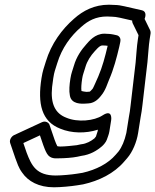

<svg xmlns="http://www.w3.org/2000/svg" viewBox="-20 -579 659 815"><path d="M347.2 -189C340.4 -189.8 331.2 -190.9 325.9 -192.7C324.1 -203.8 325.3 -222.7 328.8 -245C331.9 -264.7 334.2 -265.2 342.4 -293.9C349.7 -319.9 365.1 -342.8 381.7 -361C397.5 -378.4 404.7 -386 415.1 -386C423.5 -386 429.7 -385.7 437 -384.6C426 -337.9 414.7 -295.4 397.4 -254.9C389.3 -237.1 375.8 -205.1 373 -202C366.9 -195.3 361.9 -190 361.1 -190C356.4 -190 351.4 -189.1 347.2 -189ZM475.3 -429.4 461.4 -432.5C453.4 -434 448.7 -434.7 443.4 -435C435 -435.8 430.4 -436 423.1 -436C382.3 -436 357.3 -403 346.4 -391C325.5 -368 304.3 -337.3 293.7 -300.1C287.2 -277 282.8 -270.5 278.8 -245C274.8 -219.7 272.4 -193.8 276.6 -173.4C282.9 -135.2 328.6 -139 338 -139C343.4 -139 349.2 -139.4 355 -140C385.1 -141.3 403 -165.6 408.7 -172.5C428.7 -195.7 436.6 -226.7 443.2 -241.1C462.7 -286.2 475.1 -333.3 486.1 -379.8C487.8 -386.5 489.4 -393.8 490.4 -400L491.1 -405C493 -416.8 485.9 -427.1 475.3 -429.4ZM457.5 -508C464.7 -508 475.8 -506.6 489.4 -503.6L541 -491.8C540.7 -487.5 541.9 -483 543.1 -480.4L568 -429.6L565.4 -413C560.1 -379.6 558.8 -343.7 555.6 -312.7C549.7 -258.3 540.4 -187.7 534.5 -132.7C532.5 -113.7 530.2 -98.1 527.1 -82.5L516.3 -14.8C508.9 18.4 497.3 45.4 483 64.1L471.3 77.6C439.1 115.4 388.1 141.5 330.6 154.5L306.8 158.3C285 161.9 240.8 166 216.7 166C133.6 166 114 123.5 93.2 69.4L79.1 28.2L149.5 -4.5L163.9 37.7C167.7 47.2 171.6 59.9 179.3 72.9C193.3 96.9 218 93 228.3 93C252.8 93 288.6 90.5 307.7 86.4L325 82.7C363.1 77.7 391.2 60.5 413.1 41.7C419.9 35.8 430.3 23.6 433.4 14.1C436.3 5.2 442.3 -8.3 444.3 -21L451.9 -69C451.9 -69 459.6 -118.2 415.3 -89.2C379.6 -65.7 309.3 -58.9 261.4 -79.4C214.7 -97.1 193.8 -137.9 201.1 -209.4C202.3 -220.8 204 -233.4 206.1 -247C210.8 -276.9 213.2 -278.3 222.9 -310.5C242.5 -375.5 280.5 -426.6 324.5 -464.5C354.2 -491.3 387.1 -509 434.6 -509C441.8 -509 449.6 -508 457.5 -508ZM619.2 -437C619.8 -440.8 619.3 -446.5 617.3 -450.6L593.8 -498.7C600.4 -515.5 599.2 -531.5 582.2 -535.4L507.8 -552.4C492.1 -556 480.9 -557.8 466.4 -558C460.3 -558.5 449.9 -559 442.5 -559C380.7 -559 332.7 -533.9 294.2 -499.5C243.6 -455.5 197.6 -394.2 174.5 -317.5C166.1 -289.6 161.4 -280.2 156.1 -247C139 -139.1 156.1 -63.6 236.3 -32.6C283.1 -13 343.6 -11.7 395.5 -28.5L394.6 -22.4C392.8 -16.3 390 -7.8 387.3 0.3C386.2 1.6 384 4.2 380.8 8.5C366.2 20.3 346.8 30.9 326 33.2C325.3 33.2 324.1 33.4 323.3 33.6L305.8 37.3C288.8 39.4 254.6 43 236.2 43C232.3 43 226.6 42.4 223.3 41.5C219.9 35.7 215.8 24.5 211.8 14.3L190.1 -49.2C186.9 -58.8 173 -67.1 158.4 -60.4L39.7 -5.4C29.3 -0.6 18.5 14.6 23.2 28.2L45.2 92.6C52.4 111.4 58.7 133.3 73.9 153.5C99 190.6 144.5 216 208.8 216C237.6 216 281.5 211.8 307.2 207.7L331.8 203.7C332.2 203.6 332.9 203.5 333.4 203.4C400.1 188.5 464 157.6 507.6 106.4L519.7 92.5C543 65.8 560.2 23.7 566.2 -14L576.9 -81.5C579.9 -96.5 582.8 -115.7 584.9 -135.3C590.7 -189.4 599.9 -259.9 605.9 -315.3C609.4 -348.8 610.8 -384 615.4 -413Z"/></svg>

Font: Tape
Style: Regular
Weight: 500
Foundry: Cannot Into Space Fonts
Version: Version 0.97